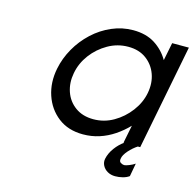

<svg xmlns="http://www.w3.org/2000/svg" viewBox="-90 -544 792 777"><g transform="rotate(15 305.5 -155.0)"><path d="M287 10Q225 10 183 -22.5Q141 -55 123.5 -107.5Q106 -160 118 -220Q127 -265 150.5 -306.5Q174 -348 209 -380.5Q244 -413 287 -431.5Q330 -450 376 -450Q430 -450 467 -426.5Q504 -403 526 -365L541 -440H611L525 0H455L470 -75Q446 -50 417 -30.5Q388 -11 355.5 -0.5Q323 10 287 10ZM312 -60Q357 -60 396 -82.5Q435 -105 462.5 -141.5Q490 -178 498 -220Q506 -263 493 -299Q480 -335 449.5 -357.5Q419 -380 374 -380Q329 -380 289.5 -357.5Q250 -335 223 -299Q196 -263 188 -220Q180 -178 192.5 -141.5Q205 -105 236 -82.5Q267 -60 312 -60ZM457 140Q439 140 425 132Q411 124 404 110.5Q397 97 400 82Q405 58 421.5 35.5Q438 13 460 -2H518Q496 12 479.5 31Q463 50 461 64Q458 77 466 82Q474 87 481 87Q487 87 501 81.5Q515 76 525 69L515 124Q504 132 488.5 136Q473 140 457 140Z"/></g></svg>

Font: Teachers
Style: Italic
Weight: 400
Italic angle: -11°
Designer: Alfredo Marco Pradil, Chank Diesel
Version: Version 1.001